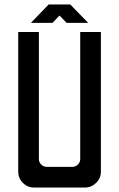

<svg xmlns="http://www.w3.org/2000/svg" viewBox="-20 -844 536 864"><path d="M119 -741 199 -824H296L377 -741H280L248 -774L216 -741ZM134 0Q104 0 83 -21Q62 -42 62 -72V-700H155V-128Q155 -114 165.5 -103.5Q176 -93 191 -93H305Q320 -93 330.5 -103.5Q341 -114 341 -128V-700H434V-72Q434 -42 412.5 -21Q391 0 362 0Z"/></svg>

Font: Odibee Sans
Style: Regular
Weight: 400
Designer: James Barnard - Barnard Co. Limited
Version: Version 2.001; ttfautohint (v1.8.3)